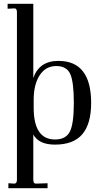

<svg xmlns="http://www.w3.org/2000/svg" viewBox="-20 -750 534 1009"><path d="M155 -730V-340Q186 -430 287 -430Q459 -430 459 -209Q459 -99 412.5 -44.5Q366 10 269 10Q184 10 155 -43V195Q155 215 168 215L230 213V239H24V213L56 215Q69 214 69 195V-686Q69 -706 56 -706L20 -704V-730ZM276 -403Q220 -403 188.5 -354.5Q157 -306 157 -226V-184Q157 -17 269 -17Q326 -17 347 -58Q368 -99 368 -209Q368 -320 349 -361.5Q330 -403 276 -403Z"/></svg>

Font: Unna
Style: Regular
Weight: 400
Designer: Jorge de Buen U.
Foundry: Omnibus-Type
Version: Version 2.006;PS 002.006;hotconv 1.0.70;makeotf.lib2.5.58329